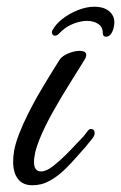

<svg xmlns="http://www.w3.org/2000/svg" viewBox="-20 -545 359 570"><path d="M76 5Q48 5 33.5 -13.5Q19 -32 19 -65Q19 -80 22 -98Q26 -120 37.5 -149.5Q49 -179 64 -208.5Q79 -238 91 -259Q99 -273 110 -291.5Q121 -310 131 -326L154 -363Q161 -377 180.5 -385.5Q200 -394 216 -394Q236 -394 236 -382Q236 -375 230 -366Q211 -335 185.5 -294.5Q160 -254 136 -211Q112 -168 96.5 -129.5Q81 -91 81 -64Q81 -36 102 -36Q117 -36 136.5 -51Q156 -66 175 -85Q194 -104 204 -115L224 -136Q229 -141 233 -146.5Q237 -152 241 -157Q245 -162 250 -162Q261 -162 261 -149Q261 -144 256 -136Q245 -122 234 -109Q223 -96 211 -83Q194 -63 173 -42.5Q152 -22 128 -8.5Q104 5 76 5ZM295 -436Q285 -436 285 -448Q285 -465 271.5 -474Q258 -483 238 -483Q219 -483 196.5 -474Q174 -465 157 -447Q150 -439 143 -439Q138 -439 135.5 -443.5Q133 -448 135 -454Q145 -473 165.5 -489Q186 -505 211.5 -515Q237 -525 260 -525Q290 -525 306 -510Q322 -495 319 -472Q318 -461 313 -450Q306 -436 295 -436Z"/></svg>

Font: Birthstone Bounce Medium
Style: Regular
Weight: 500
Designer: Robert E. Leuschke
Foundry: Rob Leuschke
Version: Version 1.010; ttfautohint (v1.8.3)